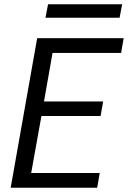

<svg xmlns="http://www.w3.org/2000/svg" viewBox="-20 -879 599 899"><path d="M30 0 154 -700H559L547 -631H226L186 -404H463L451 -336H174L126 -69H447L435 0ZM193 -796 205 -859H552L540 -796Z"/></svg>

Font: Rethink Sans
Style: Italic
Weight: 400
Italic angle: -10°
Designer: The Rethink Sans project authors (Hans Thiessen). DM Sans designed by Colophon Foundry.
Foundry: Rethink Communications LLC
Version: Version 1.001